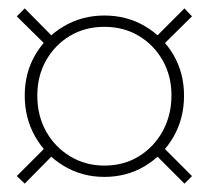

<svg xmlns="http://www.w3.org/2000/svg" viewBox="-20 -568 498 458"><path d="M229 -146Q176 -146 132.5 -172Q89 -198 64 -242Q39 -286 39 -340Q39 -394 64 -437Q89 -480 132.5 -505.5Q176 -531 229 -531Q282 -531 325 -506Q368 -481 393.5 -437.5Q419 -394 419 -340Q419 -285 393.5 -241Q368 -197 325 -171.5Q282 -146 229 -146ZM39 -130 20 -148 93 -221 111 -203ZM229 -173Q275 -173 311 -195Q347 -217 368 -255Q389 -293 389 -341Q389 -387 368 -424Q347 -461 311 -482.5Q275 -504 229 -504Q183 -504 147 -482.5Q111 -461 90 -424Q69 -387 69 -340Q69 -292 90 -254.5Q111 -217 147.5 -195Q184 -173 229 -173ZM420 -130 347 -203 365 -221 438 -148ZM93 -457 20 -529 39 -548 111 -475ZM365 -457 347 -475 420 -548 438 -529Z"/></svg>

Font: Outfit Thin
Style: Regular
Weight: 100
Designer: Rodrigo Fuenzalida
Foundry: fragTYPE
Version: Version 1.100;gftools[0.9.27]